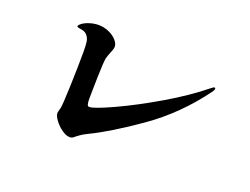

<svg xmlns="http://www.w3.org/2000/svg" viewBox="-88 -790 1177 904"><g transform="rotate(20 500.0 -338.5)"><path d="M229 -154Q229 -160 235 -180Q239 -193 242.5 -292.5Q246 -392 246 -467Q246 -498 243.5 -516.5Q241 -535 229 -548.5Q217 -562 191 -564Q178 -566 178 -570Q178 -577 192 -587Q206 -597 227.5 -603.5Q249 -610 270 -610Q298 -610 322.5 -599Q347 -588 361.5 -571.5Q376 -555 376 -540Q376 -528 367 -508Q357 -483 355 -474Q351 -454 349 -378Q347 -302 347 -270Q347 -252 349.5 -242Q352 -232 360 -232Q383 -232 475.5 -274.5Q568 -317 678 -381.5Q788 -446 869 -512Q878 -520 884 -520Q888 -520 888 -515Q888 -509 881 -499Q774 -353 634 -255Q494 -157 398 -111Q375 -100 362.5 -90.5Q350 -81 347 -79Q339 -72 334.5 -69.5Q330 -67 322 -67Q304 -67 282 -82.5Q260 -98 244.5 -119Q229 -140 229 -154Z"/></g></svg>

Font: Shippori Antique B1
Style: Regular
Weight: 400
Designer: FONTDASU
Foundry: FONTDASU / Google Inc. / but / Adobe
Version: Version 2.001